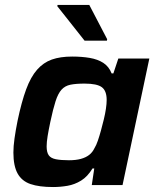

<svg xmlns="http://www.w3.org/2000/svg" viewBox="-20 -746 631 774"><path d="M194 8Q138 8 103 -4Q68 -16 51 -46.5Q34 -77 34 -131Q34 -156 38.5 -188Q43 -220 51 -260Q67 -336 85.5 -386Q104 -436 129.5 -465Q155 -494 189 -506Q223 -518 271 -518Q310 -518 342 -512.5Q374 -507 396.5 -492.5Q419 -478 430 -450H437L457 -510H582L474 0H350L360 -67H353Q333 -34 307 -18Q281 -2 252 3Q223 8 194 8ZM258 -100Q286 -100 306 -105.5Q326 -111 339.5 -121.5Q353 -132 361 -149Q368 -160 374.5 -179Q381 -198 387 -220Q393 -242 398.5 -264.5Q404 -287 407 -307.5Q410 -328 410 -343Q410 -380 390.5 -394.5Q371 -409 321 -409Q286 -409 264 -404.5Q242 -400 228 -384.5Q214 -369 204 -338Q194 -307 183 -255Q176 -222 172 -197.5Q168 -173 168 -156Q168 -132 176.5 -120Q185 -108 205.5 -104Q226 -100 258 -100ZM321 -582 211 -721 212 -726H340L412 -588L411 -582Z"/></svg>

Font: Saira Thin SemiBold
Style: Italic
Weight: 600
Italic angle: -12°
Version: Version 1.101